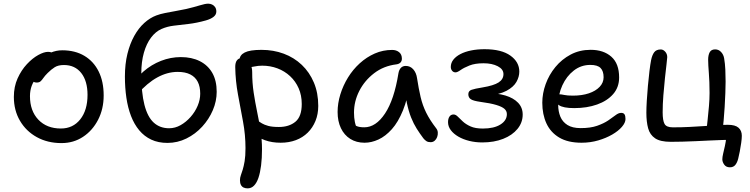

<svg xmlns="http://www.w3.org/2000/svg" viewBox="-20 -775 4123 1056"><path d="M318.2 12Q241.8 12 182.6 -20.7Q123.4 -53.4 89.8 -110.8Q56.2 -168.2 56.2 -242Q56.2 -298.2 76.7 -343.7Q97.2 -389.2 127.9 -422.1Q158.6 -455 190.3 -472.4Q222 -489.8 244.2 -489.8Q254.6 -489.8 262.5 -486.9Q270.4 -484 275 -477.7Q279.6 -471.4 279.6 -460.4Q279.6 -439.6 271.4 -423.8Q263.2 -408 237 -394.4Q205.2 -374.8 184.9 -352.4Q164.6 -330 154.7 -303.7Q144.8 -277.4 144.8 -246.2Q144.8 -165.2 191 -116.7Q237.2 -68.2 314.8 -68.2Q381.4 -68.2 421.4 -118.6Q461.4 -169 461.4 -253.2Q461.4 -329.6 426.8 -373.5Q392.2 -417.4 331.8 -417.4Q300.4 -417.4 281.2 -405.4Q262 -393.4 242 -373.4Q226.4 -357.8 218.5 -346.1Q210.6 -334.4 203 -327.7Q195.4 -321 181.8 -321Q167.6 -321 159.3 -329.7Q151 -338.4 151 -359.4Q151 -381.6 165.4 -406.1Q179.8 -430.6 204.2 -451.5Q228.6 -472.4 259 -485.4Q289.4 -498.4 322.2 -498.4Q393 -498.4 444.1 -467.9Q495.2 -437.4 522.7 -381.8Q550.2 -326.2 550.2 -250Q550.2 -175.8 519.6 -116.4Q489 -57 436.8 -22.5Q384.6 12 318.2 12Z M901 11Q850.4 11 811.9 -7.1Q773.4 -25.2 745.8 -58.3Q718.2 -91.4 700.7 -136.8Q683.2 -182.2 675.1 -237.4Q667 -292.6 667 -354Q667 -423 680.8 -478.9Q694.6 -534.8 718.4 -577.6Q742.2 -620.4 773.5 -648.7Q804.8 -677 839.6 -690Q860.6 -698 888.3 -703.5Q916 -709 946.6 -714.4Q977.2 -719.8 1004.2 -725.6Q1048.8 -736.2 1078.8 -745.5Q1108.8 -754.8 1124.8 -754.8Q1136.2 -754.8 1146.3 -750.2Q1156.4 -745.6 1163.1 -735.9Q1169.8 -726.2 1169.8 -711.6Q1169.8 -694.2 1154.4 -682.2Q1139 -670.2 1112.2 -662.6Q1061.2 -648.4 1017.2 -643.3Q973.2 -638.2 936.2 -633.8Q899.2 -629.4 868.2 -615.6Q836 -601.6 810.7 -568.1Q785.4 -534.6 771.3 -484.8Q757.2 -435 757.2 -372Q757.2 -265 774.4 -198.3Q791.6 -131.6 825.6 -100.6Q859.6 -69.6 910.2 -69.6Q943.2 -69.6 973.4 -86.7Q1003.6 -103.8 1028.3 -131.8Q1053 -159.8 1067.1 -193.2Q1081.2 -226.6 1081.2 -260Q1081.2 -298.6 1067.6 -325.1Q1054 -351.6 1026.6 -365.6Q999.2 -379.6 957.4 -379.6Q900.6 -379.6 845.2 -349.2Q789.8 -318.8 736.2 -257.6L697.2 -291Q725.2 -343.4 768.8 -381.5Q812.4 -419.6 865.5 -440.3Q918.6 -461 974.6 -461Q1034.6 -461 1079.1 -438.6Q1123.6 -416.2 1147.7 -373.9Q1171.8 -331.6 1171.8 -270Q1171.8 -218.6 1150.6 -168.9Q1129.4 -119.2 1092 -78.4Q1054.6 -37.6 1005.4 -13.3Q956.2 11 901 11Z M1523.6 10Q1475.4 10 1437.2 -3.9Q1399 -17.8 1376.5 -39.6Q1354 -61.4 1354 -85.8Q1354 -98.4 1360.2 -107.2Q1366.4 -116 1379.6 -116Q1390.2 -116 1399.2 -110Q1408.2 -104 1420.9 -96.3Q1433.6 -88.6 1455.3 -82.6Q1477 -76.6 1513.8 -76.6Q1569.8 -76.6 1604.7 -105.3Q1639.6 -134 1639.6 -203Q1639.6 -250.8 1622.6 -289.5Q1605.6 -328.2 1575.4 -356.2Q1545.2 -384.2 1505.9 -399Q1466.6 -413.8 1422 -413.8Q1399.2 -413.8 1377 -408.9Q1354.8 -404 1338.8 -404Q1327.2 -404 1317.6 -409.6Q1308 -415.2 1302.8 -424.9Q1297.6 -434.6 1297.6 -445Q1297.6 -471.8 1326 -486.3Q1354.4 -500.8 1417.8 -500.8Q1484 -500.8 1540.7 -479.7Q1597.4 -458.6 1639.9 -418.2Q1682.4 -377.8 1706.4 -320.8Q1730.4 -263.8 1730.4 -192.8Q1730.4 -147.2 1715.1 -109.8Q1699.8 -72.4 1672.4 -45.4Q1645 -18.4 1607.2 -4.2Q1569.4 10 1523.6 10ZM1341.8 261Q1329.6 261 1320 256.6Q1310.4 252.2 1305.1 242.1Q1299.8 232 1299.8 216.6Q1299.8 202.2 1304.6 189.1Q1309.4 176 1315 157.9Q1320.6 139.8 1325.4 111.8Q1330.2 83.8 1330.2 39.6Q1330.2 -33.2 1316.6 -106.3Q1303 -179.4 1289 -254.5Q1275 -329.6 1273.8 -406Q1273.6 -431.2 1283.5 -443.6Q1293.4 -456 1311.2 -456Q1327.4 -456 1339.8 -445.3Q1352.2 -434.6 1359.6 -417.4Q1367 -400.2 1367 -378.8Q1367 -319.4 1375.2 -265.6Q1383.4 -211.8 1394 -161Q1404.6 -110.2 1412.8 -59.3Q1421 -8.4 1421 46Q1421 95 1416 134.9Q1411 174.8 1401.5 202.8Q1392 230.8 1377.2 245.9Q1362.4 261 1341.8 261Z M1985.2 10Q1940 10 1906.6 -11Q1873.2 -32 1855 -70.1Q1836.8 -108.2 1836.8 -159Q1836.8 -207 1851.9 -255.9Q1867 -304.8 1894 -348.7Q1921 -392.6 1958.6 -426.8Q1996.2 -461 2041.2 -480.7Q2086.2 -500.4 2136.8 -500.4Q2159.6 -500.4 2175 -488.1Q2190.4 -475.8 2190.4 -452Q2190.4 -439.8 2182.9 -431.5Q2175.4 -423.2 2160 -421Q2090 -412.4 2037.6 -372.2Q1985.2 -332 1956.1 -274.9Q1927 -217.8 1927 -155.8Q1927 -127.4 1931.8 -103.9Q1936.6 -80.4 1953.6 -43.4L1902 -111.8Q1924.6 -89.2 1940.4 -82Q1956.2 -74.8 1983.4 -74.8Q2047.2 -74.8 2097.6 -150.7Q2148 -226.6 2171.4 -372Q2174.6 -390.8 2184.7 -401.6Q2194.8 -412.4 2211.8 -412.4Q2236.4 -412.4 2253 -393.7Q2269.6 -375 2273.8 -344.8Q2282.6 -287.4 2293.3 -241.6Q2304 -195.8 2324.1 -155.2Q2344.2 -114.6 2378.4 -70.2Q2387 -59.8 2387.9 -46.7Q2388.8 -33.6 2384.3 -21.2Q2379.8 -8.8 2370.5 -0.9Q2361.2 7 2348.2 7Q2334 7 2325.2 1.2Q2316.4 -4.6 2308.4 -14.4Q2288.8 -40.6 2271.8 -67.5Q2254.8 -94.4 2241 -128.9Q2227.2 -163.4 2217.3 -210.6Q2207.4 -257.8 2202.8 -323.4L2235.6 -323.8Q2222.4 -231.8 2196.2 -167.6Q2170 -103.4 2135.2 -64.5Q2100.4 -25.6 2061.7 -7.8Q2023 10 1985.2 10Z M2632.6 8.4Q2595 8.4 2561 0Q2527 -8.4 2500.8 -23.7Q2474.6 -39 2459.4 -59.2Q2444.2 -79.4 2444.2 -103Q2444.2 -122.2 2452.1 -133.8Q2460 -145.4 2474.6 -145.4Q2486.2 -145.4 2497.6 -133.8Q2509 -122.2 2525.7 -106.7Q2542.4 -91.2 2568.3 -79.6Q2594.2 -68 2635.6 -68Q2697.2 -68 2732.5 -90.3Q2767.8 -112.6 2767.8 -147.2Q2767.8 -164.4 2754.5 -176.3Q2741.2 -188.2 2709.3 -197.8Q2677.4 -207.4 2621.8 -214.8Q2583.2 -220.2 2569.5 -229.3Q2555.8 -238.4 2555.8 -256.6Q2555.8 -274.8 2573.2 -281Q2590.6 -287.2 2634.2 -294.2Q2695.6 -304.4 2722.3 -321.6Q2749 -338.8 2749 -367.6Q2749 -394.4 2717.6 -410.7Q2686.2 -427 2639.6 -427Q2592.8 -427 2561.9 -414.7Q2531 -402.4 2513.2 -389.7Q2495.4 -377 2485.6 -377Q2473.8 -377 2466.6 -385.8Q2459.4 -394.6 2459.4 -406.8Q2459.4 -428.8 2473.4 -446.7Q2487.4 -464.6 2512.3 -477.6Q2537.2 -490.6 2571.2 -497.5Q2605.2 -504.4 2645 -504.4Q2737.8 -504.4 2787 -469.3Q2836.2 -434.2 2836.2 -381.2Q2836.2 -352.6 2820.4 -324.6Q2804.6 -296.6 2766.3 -275.9Q2728 -255.2 2660.2 -248.4L2656.2 -262Q2714.8 -263.2 2759.5 -249.7Q2804.2 -236.2 2829.5 -209.8Q2854.8 -183.4 2854.8 -145Q2854.8 -101 2826.3 -66.1Q2797.8 -31.2 2747.6 -11.4Q2697.4 8.4 2632.6 8.4Z M3178.6 10Q3103.4 10 3055.7 -18.5Q3008 -47 2985.3 -96.5Q2962.6 -146 2962.6 -210Q2962.6 -261 2981.2 -312.5Q2999.8 -364 3034.8 -406.5Q3069.8 -449 3118.8 -475Q3167.8 -501 3228.6 -501Q3299.4 -501 3342.3 -463.2Q3385.2 -425.4 3385.2 -349Q3385.2 -295.2 3352.5 -257.6Q3319.8 -220 3264 -200.2Q3208.2 -180.4 3138.2 -180.4Q3078.2 -180.4 3054.1 -196.6Q3030 -212.8 3030 -232.8Q3030 -244.6 3035.8 -250.5Q3041.6 -256.4 3056 -256.4Q3067 -256.4 3083.5 -252.7Q3100 -249 3131.2 -249Q3180.8 -249 3218.6 -261.7Q3256.4 -274.4 3278.1 -297.4Q3299.8 -320.4 3299.8 -350Q3299.8 -384 3283.1 -401Q3266.4 -418 3226.8 -418Q3175.8 -418 3135.9 -387Q3096 -356 3073 -305.8Q3050 -255.6 3050 -198.2Q3050 -162.4 3061.9 -133.5Q3073.8 -104.6 3101 -87.5Q3128.2 -70.4 3173.6 -70.4Q3227.8 -70.4 3264.2 -83.2Q3300.6 -96 3324.8 -112.3Q3349 -128.6 3365.5 -141.4Q3382 -154.2 3396.4 -154.2Q3409.6 -154.2 3414.9 -145.9Q3420.2 -137.6 3420.2 -120.2Q3420.2 -100.2 3400.6 -77.4Q3381 -54.6 3347.2 -35Q3313.4 -15.4 3270.1 -2.7Q3226.8 10 3178.6 10Z M3994.4 145.2Q3973.8 145.2 3963.3 130.6Q3952.8 116 3952.8 101Q3952.8 88.8 3957.3 69.9Q3961.8 51 3966.9 28.2Q3972 5.4 3974.2 -17L4002.6 -6.2Q3982.6 -6 3951.5 -5Q3920.4 -4 3883.1 -2.2Q3845.8 -0.4 3807.3 1.4Q3768.8 3.2 3732.8 4.1Q3696.8 5 3669 5Q3612 5 3583.3 -14.2Q3554.6 -33.4 3544.8 -69.2Q3535 -105 3535 -155Q3535 -181 3537.3 -220.4Q3539.6 -259.8 3543.5 -302.9Q3547.4 -346 3552 -383.9Q3556.6 -421.8 3561 -444Q3566.6 -472 3578.1 -487.5Q3589.6 -503 3614.4 -503Q3627.6 -503 3638.7 -490.7Q3649.8 -478.4 3649.8 -460.6Q3649.8 -453.6 3645.9 -421.9Q3642 -390.2 3637.2 -345.1Q3632.4 -300 3628.5 -250.7Q3624.6 -201.4 3624.6 -157.2Q3624.6 -112.4 3635 -93.5Q3645.4 -74.6 3680.4 -74.6Q3730.4 -74.6 3773.2 -76.9Q3816 -79.2 3852.9 -81.6Q3889.8 -84 3922.2 -86.3Q3954.6 -88.6 3983.6 -88.6Q4023.8 -88.6 4041.9 -72.5Q4060 -56.4 4060 -28Q4060 -13 4056.6 11Q4053.2 35 4048.7 58.6Q4044.2 82.2 4040 98Q4034.8 118.8 4024.3 132Q4013.8 145.2 3994.4 145.2ZM3864.6 -48.6Q3867.8 -78.4 3871.9 -115.7Q3876 -153 3879.3 -191.8Q3882.6 -230.6 3882.6 -264Q3882.6 -296.2 3881.5 -323.1Q3880.4 -350 3878.7 -372.5Q3877 -395 3875.9 -413.4Q3874.8 -431.8 3874.8 -446Q3874.8 -472 3883.4 -487.7Q3892 -503.4 3913.4 -503.4Q3932.6 -503.4 3946 -489Q3959.4 -474.6 3962.8 -454Q3967.8 -425 3969.3 -392.5Q3970.8 -360 3970.8 -326Q3970.8 -300 3969.4 -263.2Q3968 -226.4 3965.6 -186.4Q3963.2 -146.4 3959.9 -110.6Q3956.6 -74.8 3953.6 -51.8Z"/></svg>

Font: Shantell Sans Light
Style: Regular
Weight: 300
Designer: Stephen Nixon, Anya Danilova, Shantell Martin
Foundry: Arrow Type
Version: Version 1.011;[c5ecc13dd]